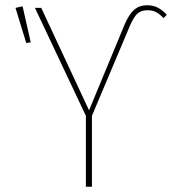

<svg xmlns="http://www.w3.org/2000/svg" viewBox="-20 -711 655 731"><path d="M307 -270 113 -681H137L319 -291L455 -619Q471 -656 490.5 -673.5Q510 -691 541 -691Q564 -691 581.5 -681.5Q599 -672 615 -655L603 -642Q587 -658 574 -665Q561 -672 541 -672Q517 -672 502.5 -658.5Q488 -645 473 -609L330 -270V0H307ZM66 -687 97 -550 80 -547 39 -681Z"/></svg>

Font: Fira Sans Condensed Thin
Style: Regular
Weight: 250
Width: 3
Designer: Carrois Corporate & Edenspiekermann AG
Foundry: Carrois Corporate GbR & Edenspiekermann AG
Version: Version 4.203